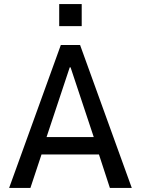

<svg xmlns="http://www.w3.org/2000/svg" viewBox="-20 -927 695 947"><path d="M25 0 280 -705H375L630 0H522L457 -199L499 -165H155L196 -199L130 0ZM324 -595 203 -231 187 -251H466L449 -231L328 -595ZM272 -798V-907H383V-798Z"/></svg>

Font: Nunito Sans 7pt Condensed SemiBold
Style: Regular
Weight: 600
Width: 3
Designer: Vernon Adams
Foundry: Vernon Adams
Version: Version 3.101;gftools[0.9.27]